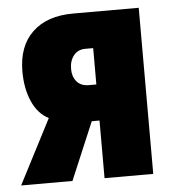

<svg xmlns="http://www.w3.org/2000/svg" viewBox="-50 -595 580 637"><g transform="rotate(-5 240.0 -276.5)"><path d="M166 0H-4.9L106 -214.8Q70.3 -232.9 51.3 -275.9Q32.2 -318.8 32.2 -376Q32.2 -460.4 80.8 -506.8Q129.4 -553.2 216.8 -553.2H435.1V0H272.9V-191.9H247.1ZM193.8 -370.1Q193.8 -344.7 207.8 -328.4Q221.7 -312 248 -312H272.9V-433.1H247.1Q222.2 -433.1 208 -415.5Q193.8 -397.9 193.8 -370.1Z"/></g></svg>

Font: Open Sans Condensed ExtraBold
Style: Regular
Weight: 800
Width: 3
Designer: Monotype Design Team
Foundry: Monotype Imaging Inc.
Version: Version 3.000; ttfautohint (v1.8.4)